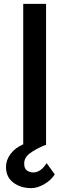

<svg xmlns="http://www.w3.org/2000/svg" viewBox="-20 -749 318 992"><path d="M141 223Q87 223 49 194.5Q11 166 11 113Q11 78 34.5 46.5Q58 15 99 -3H100V-729H218V0H214Q164 21 134.5 43Q105 65 105 96Q105 122 119.5 132Q134 142 152 142Q190 142 221 94L263 152Q243 183 208 203Q173 223 141 223Z"/></svg>

Font: Reem Kufi Medium
Style: Regular
Weight: 500
Designer: Khaled Hosny
Version: Version 1.001